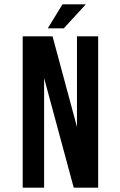

<svg xmlns="http://www.w3.org/2000/svg" viewBox="-20 -868 554 888"><path d="M184 -507V0H85V-700H223L336 -281V-700H434V0H321ZM377 -848 275 -737H201L269 -848Z"/></svg>

Font: Bebas Neue Bold
Style: Regular
Weight: 700
Designer: Ryoichi Tsunekawa & LGV (GE)
Foundry: Free Software Foundation, Inc.
Version: Version 1.003 August 13, 2016